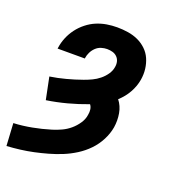

<svg xmlns="http://www.w3.org/2000/svg" viewBox="-144 -635 879 965"><g transform="rotate(20 296.0 -152.5)"><path d="M-1 223 -8 103Q16 102 40.5 99Q65 96 89 91.5Q113 87 137.5 81Q162 75 186.5 67.5Q211 60 234.5 49Q258 38 278 21Q298 4 313 -18.5Q328 -41 331 -65Q334 -80 332 -94Q330 -108 322 -118Q269 -98 214.5 -83.5Q160 -69 106 -61L82 -179Q103 -182 124 -186.5Q145 -191 166 -196.5Q187 -202 208 -208.5Q229 -215 250 -222.5Q271 -230 291 -239.5Q311 -249 329 -263.5Q347 -278 360 -297Q373 -316 376 -336Q379 -352 375.5 -366Q372 -380 362 -390Q352 -400 338 -404Q324 -408 308 -408Q293 -408 277 -403Q261 -398 248.5 -386Q236 -374 228.5 -358.5Q221 -343 219 -328V-325H73L74 -331Q78 -359 89 -385.5Q100 -412 117.5 -435.5Q135 -459 159 -478Q183 -497 209.5 -508Q236 -519 263.5 -523.5Q291 -528 319 -528Q348 -528 377 -523.5Q406 -519 431 -507.5Q456 -496 476 -477Q496 -458 507 -433Q518 -408 521.5 -379.5Q525 -351 520 -321Q514 -285 495 -251Q476 -217 446 -190Q468 -162 474.5 -125Q481 -88 475 -50Q469 -15 451.5 19Q434 53 407.5 80.5Q381 108 348.5 128.5Q316 149 281.5 163Q247 177 211.5 187Q176 197 141 204.5Q106 212 70 216.5Q34 221 -1 223Z"/></g></svg>

Font: Iosevka Heavy Extended Oblique
Style: Regular
Weight: 900
Width: 7
Italic angle: -9°
Monospace: yes
Designer: Belleve Invis
Foundry: Belleve Invis
Version: Version 32.5.0; ttfautohint (v1.8.4)